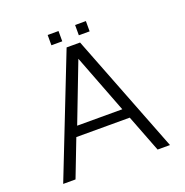

<svg xmlns="http://www.w3.org/2000/svg" viewBox="-135 -889 974 1012"><g transform="rotate(-20 351.5 -383.0)"><path d="M301.3 -765.7H240.4V-708H301.3ZM454.8 -765.7H394.3V-708H454.8ZM118 0 198.3 -208.3H498L578.4 0H647.9L387.3 -669.9H311.8L48.8 0ZM349.6 -592.5 476.2 -263.2H223Z"/></g></svg>

Font: SaysetthaMai Thin
Style: Regular
Weight: 100
Designer: John M. Durdin
Foundry: Lao Script for Windows
Version: Version 1.101